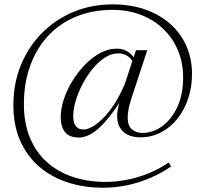

<svg xmlns="http://www.w3.org/2000/svg" viewBox="-20 -735 930 876"><path d="M621 -108.5Q570.5 -108.5 542.5 -134Q514.5 -159.5 514.5 -205.5Q514.5 -216 516.2 -228Q518 -240 521 -253L530 -288H538.5Q505 -234.5 476.5 -199.2Q448 -164 423.8 -144Q399.5 -124 378.8 -115.8Q358 -107.5 339.5 -107.5Q296 -107.5 276.5 -132.5Q257 -157.5 257 -200.5Q257 -238.5 271 -281.2Q285 -324 310 -365Q335 -406 367.5 -439.5Q400 -473 437 -493Q474 -513 512.5 -513Q540 -513 560.2 -501Q580.5 -489 596.5 -464L587 -452Q573.5 -473.5 556.8 -482.5Q540 -491.5 519 -491.5Q488 -491.5 458.2 -472Q428.5 -452.5 402.2 -420.5Q376 -388.5 356.2 -350.5Q336.5 -312.5 325.2 -274.5Q314 -236.5 314 -205Q314 -175.5 325.8 -159.8Q337.5 -144 361.5 -144Q377.5 -144 399.8 -156Q422 -168 447.8 -193Q473.5 -218 499.8 -257.5Q526 -297 549.5 -352L587.5 -467.5L600.5 -506H652L580.5 -289Q571 -260 566.8 -238.2Q562.5 -216.5 562.5 -199.5Q562.5 -162 581.5 -145.2Q600.5 -128.5 630 -128.5Q677.5 -128.5 719.8 -159Q762 -189.5 788.8 -246.2Q815.5 -303 815.5 -382.5Q815.5 -448.5 792 -504.8Q768.5 -561 725.5 -602.5Q682.5 -644 623.5 -667Q564.5 -690 493 -690Q402.5 -690 328 -659.5Q253.5 -629 200.2 -572Q147 -515 118 -435.8Q89 -356.5 89 -259Q89 -174.5 115.8 -108.5Q142.5 -42.5 192 2.8Q241.5 48 310.5 71.5Q379.5 95 463 95Q507 95 556.5 85.8Q606 76.5 655.5 56.8Q705 37 749.5 6.5L760.5 24.5Q717.5 54.5 667 76.2Q616.5 98 561.8 109.8Q507 121.5 450.5 121.5Q362.5 121.5 288 97Q213.5 72.5 158 24.5Q102.5 -23.5 71.8 -93.5Q41 -163.5 41 -254.5Q41 -354 75.2 -437.8Q109.5 -521.5 170.8 -583.8Q232 -646 314.8 -680.5Q397.5 -715 494.5 -715Q577 -715 643.8 -691.2Q710.5 -667.5 758 -624.8Q805.5 -582 830.8 -524Q856 -466 856 -397Q856 -337 838.2 -284.5Q820.5 -232 788.8 -192.5Q757 -153 714 -130.8Q671 -108.5 621 -108.5Z"/></svg>

Font: Newsreader 36pt Light
Style: Regular
Weight: 300
Designer: Hugues Gentile
Foundry: Production Type
Version: Version 1.003